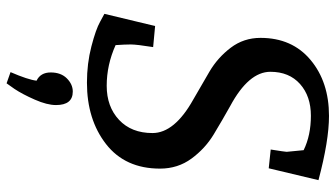

<svg xmlns="http://www.w3.org/2000/svg" viewBox="-238 -522 1019 583"><g transform="rotate(90 271.5 -230.5)"><path d="M123 -186Q115 -136 115 -118Q115 -100 117 -72Q177 -45 240.5 -45Q304 -45 344 -82.5Q384 -120 384 -184Q384 -251 282 -308Q240 -332 197.5 -357Q155 -382 125 -421.5Q95 -461 95 -512Q95 -608 162 -664Q229 -720 332 -720Q407 -720 527 -688L491 -537L434 -543Q441 -587 441 -591.5Q441 -596 436 -643Q391 -665 331.5 -665Q272 -665 235 -632Q198 -599 198 -542Q198 -476 302 -420Q345 -396 388 -370Q431 -344 461.5 -302.5Q492 -261 492 -207Q492 -101 417.5 -43Q343 15 231 15Q173 15 121 1.5Q69 -12 46 -25L22 -38L59 -192ZM225 168Q200 156 200 125Q200 94 218 76Q236 58 258 58Q299 58 299 109Q299 136 282.5 173.5Q266 211 250 235L233 259L199 247Q222 194 225 168Z"/></g></svg>

Font: Andada SC
Style: Italic
Weight: 400
Italic angle: -8.29999°
Designer: Carolina Giovagnoli
Foundry: Carolina Giovagnoli
Version: Version 1.003